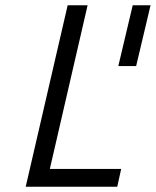

<svg xmlns="http://www.w3.org/2000/svg" viewBox="-20 -712 594 732"><path d="M554 -692 499 -460H431L486 -692ZM427 0H78L238 -692H314L170 -68H442Z"/></svg>

Font: Titillium Web
Style: Italic
Weight: 400
Italic angle: -13°
Version: Version 1.002;PS 57.000;hotconv 1.0.70;makeotf.lib2.5.55311